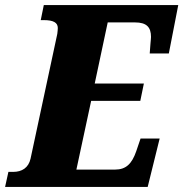

<svg xmlns="http://www.w3.org/2000/svg" viewBox="-57 -734 720 754"><path d="M-37 0H523L570 -190H495L478 -140C461 -91 438 -68 395 -68H243L301 -338H494L508 -406H315L366 -646H473C519 -646 536 -627 536 -589C536 -583 535 -577 534 -564L531 -524H606L643 -714H115L103 -655H115C153 -655 170 -645 170 -624C170 -618 169 -609 168 -601L63 -111C55 -75 29 -59 -5 -59H-24Z"/></svg>

Font: Noto Serif SemiCondensed Black
Style: Italic
Weight: 900
Width: 4
Italic angle: -12°
Designer: Monotype Design Team
Foundry: Monotype Imaging Inc.
Version: Version 2.014